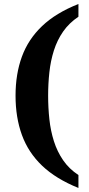

<svg xmlns="http://www.w3.org/2000/svg" viewBox="-20 -792 441 951"><path d="M368.5 139Q256.8 93.9 188.4 28.6Q120 -36.8 88.5 -123.6Q57 -210.3 57 -318.2Q57 -425.4 88.5 -511.5Q120 -597.6 188.4 -662.8Q256.8 -728.1 368.5 -772.2V-709.2Q322.2 -678.2 292.6 -635.6Q263.1 -592.9 246.9 -541.9Q230.7 -490.8 224.6 -434.2Q218.4 -377.6 218.4 -318.2Q218.4 -258.2 224.6 -201.2Q230.7 -144.3 246.9 -93Q263.1 -41.6 292.6 1.5Q322.2 44.6 368.5 75Z"/></svg>

Font: Noto Serif Khmer
Style: Regular
Weight: 400
Designer: Danh Hong and the Monotype Design Team
Foundry: Monotype Imaging Inc.
Version: Version 2.003